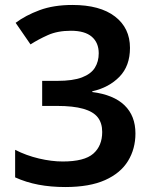

<svg xmlns="http://www.w3.org/2000/svg" viewBox="-20 -744 612 774"><path d="M504 -551Q504 -478 461.5 -434.5Q419 -391 352 -376V-373Q438 -362 482 -319.5Q526 -277 526 -206Q526 -144 496 -95Q466 -46 403.5 -18Q341 10 243 10Q185 10 135 0.5Q85 -9 41 -29V-140Q86 -117 137 -105Q188 -93 233 -93Q320 -93 356 -124.5Q392 -156 392 -212Q392 -248 374 -271Q356 -294 315.5 -305.5Q275 -317 210 -317H150V-418H211Q274 -418 310.5 -432Q347 -446 362.5 -471Q378 -496 378 -529Q378 -572 350 -596Q322 -620 266 -620Q212 -620 173 -602.5Q134 -585 103 -565L43 -652Q83 -682 139.5 -703Q196 -724 272 -724Q383 -724 443.5 -677.5Q504 -631 504 -551Z"/></svg>

Font: Noto Sans Hanifi Rohingya SemiBold
Style: Regular
Weight: 600
Version: Version 2.101